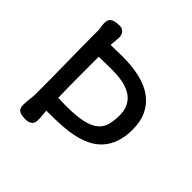

<svg xmlns="http://www.w3.org/2000/svg" viewBox="-196 -939 1119 1119"><g transform="rotate(45 363.5 -379.5)"><path d="M99.6 -43.5Q99.6 -68.4 103.3 -93Q106.9 -117.7 106.9 -144Q106.9 -269.5 104.7 -396.5Q102.5 -523.4 102.5 -657.2Q102.5 -671.4 99.6 -685.8Q96.7 -700.2 96.7 -714.8Q96.7 -727.5 100.1 -737.3Q103.5 -747.1 112.1 -753.7Q120.6 -760.3 134.8 -763.7Q148.9 -767.1 170.9 -767.1Q193.4 -767.1 205.8 -752.9Q218.3 -738.8 218.3 -715.8Q218.3 -702.6 216.6 -689Q214.8 -675.3 213.9 -661.1Q213.9 -658.7 213.6 -655.8Q213.4 -652.8 213.4 -650.4H223.6Q245.1 -650.4 266.6 -651.1Q288.1 -651.9 313.5 -651.9Q389.6 -651.9 452.1 -637.5Q514.6 -623 559.3 -591.6Q604 -560.1 628.7 -510.7Q653.3 -461.4 653.3 -392.1Q653.3 -329.6 636.7 -284.4Q620.1 -239.3 591.8 -208.5Q563.5 -177.7 525.1 -159.2Q486.8 -140.6 443.4 -130.9Q399.9 -121.1 353.3 -117.9Q306.6 -114.7 261.7 -114.7H219.2Q220.2 -102.5 220.7 -93.3Q221.2 -84 222.2 -76.7Q223.6 -69.8 223.9 -61.5Q224.1 -53.2 224.1 -43.5Q224.1 -32.2 221.7 -22.9Q219.2 -13.7 212.6 -6.8Q206.1 0 194.8 3.9Q183.6 7.8 166.5 7.8Q147.5 7.8 134.5 4.6Q121.6 1.5 113.8 -4.9Q106 -11.2 102.8 -21Q99.6 -30.8 99.6 -43.5ZM215.3 -216.8Q236.8 -215.8 256.1 -215.3Q275.4 -214.8 280.8 -214.8Q362.3 -214.8 413.1 -225.8Q463.9 -236.8 492.4 -259.3Q521 -281.7 531 -315.9Q541 -350.1 541 -396.5Q541 -434.1 529.5 -460.7Q518.1 -487.3 499.3 -504.6Q480.5 -522 456.5 -532Q432.6 -542 407.5 -546.9Q382.3 -551.8 358.2 -553Q334 -554.2 315.4 -554.2Q290.5 -554.2 265.4 -553.7Q240.2 -553.2 212.9 -552.7V-462.4Q212.9 -379.4 213.6 -319.3Q214.4 -259.3 215.3 -216.8Z"/></g></svg>

Font: Autour One
Style: Regular
Weight: 400
Version: Version 1.007; ttfautohint (v0.92) -l 24 -r 24 -G 200 -x 7 -